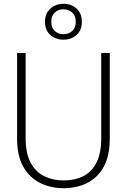

<svg xmlns="http://www.w3.org/2000/svg" viewBox="-20 -979 668 1011"><path d="M315 12Q247 12 191.5 -15.5Q136 -43 103 -100.5Q70 -158 70 -249V-700H115V-250Q115 -172 141 -123Q167 -74 212.5 -51.5Q258 -29 315 -29Q374 -29 418.5 -51.5Q463 -74 488 -123Q513 -172 513 -250V-700H558V-249Q558 -158 526 -100.5Q494 -43 439 -15.5Q384 12 315 12ZM314 -770Q274 -770 245.5 -794.5Q217 -819 217 -864Q217 -909 245.5 -934Q274 -959 314 -959Q355 -959 383 -934Q411 -909 411 -864Q411 -820 383 -795Q355 -770 314 -770ZM314 -799Q343 -799 361 -816.5Q379 -834 379 -864Q379 -895 360.5 -912.5Q342 -930 314 -930Q286 -930 268 -912.5Q250 -895 250 -864Q250 -834 268 -816.5Q286 -799 314 -799Z"/></svg>

Font: DM Sans 16pt ExtraLight
Style: Regular
Weight: 250
Version: Version 4.004;gftools[0.9.30]